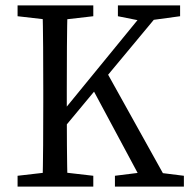

<svg xmlns="http://www.w3.org/2000/svg" viewBox="-20 -690 705 710"><path d="M140 -310V-360Q140 -437 139.5 -515Q139 -593 137 -670H230Q228 -594 227.5 -516.5Q227 -439 227 -360V-284Q227 -226 227.5 -151.5Q228 -77 230 0H137Q139 -76 139.5 -153.5Q140 -231 140 -310ZM175 -55H195L325 -40V0H45V-40ZM175 -615 45 -630V-670H325V-630L195 -615ZM516 -610 416 -630V-670H646V-630L536 -615ZM316 -373 368 -435 610 0H516ZM183 -177V-242L533 -670H593ZM405 0V-40L525 -55H540L660 -40V0Z"/></svg>

Font: Adobe Variable Font Prototype
Style: Regular
Weight: 389
Designer: Frank Grießhammer
Foundry: Adobe
Version: Version 1.004;hotconv 1.0.113;makeotfexe 2.5.65598